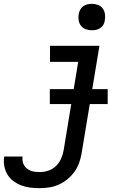

<svg xmlns="http://www.w3.org/2000/svg" viewBox="-76 -769 696 1002"><path d="M131 213Q106 213 81.5 210Q57 207 35 198.5Q13 190 -6 176Q-25 162 -37 142Q-49 122 -53.5 98Q-58 74 -54 49Q-54 49 -54 48.5Q-54 48 -53 48H42Q42 48 42 48Q42 48 42 48Q40 60 42 72Q44 84 50 94Q56 104 65 111Q74 118 84.5 122Q95 126 107 127.5Q119 129 131 129Q154 129 176.5 121.5Q199 114 216 97.5Q233 81 242.5 59.5Q252 38 256 16L332 -446H185V-530H443L350 30Q346 55 337.5 79.5Q329 104 313.5 126Q298 148 277 165.5Q256 183 231.5 194Q207 205 181.5 209Q156 213 131 213ZM403 -611Q387 -611 371.5 -616.5Q356 -622 346.5 -634.5Q337 -647 334.5 -663.5Q332 -680 335 -697Q337 -708 343 -719Q349 -730 359 -737Q369 -744 380.5 -746.5Q392 -749 403 -749Q420 -749 435 -743.5Q450 -738 459.5 -725.5Q469 -713 471.5 -696.5Q474 -680 471 -663Q470 -652 464 -641Q458 -630 448 -623Q438 -616 426.5 -613.5Q415 -611 403 -611ZM184 -226V-304H486V-226Z"/></svg>

Font: Iosevka Curly Medium Extended
Style: Italic
Weight: 500
Width: 7
Italic angle: -9°
Monospace: yes
Designer: Belleve Invis
Foundry: Belleve Invis
Version: Version 11.1.0; ttfautohint (v1.8.3)